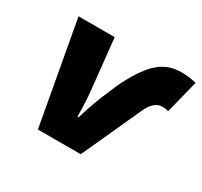

<svg xmlns="http://www.w3.org/2000/svg" viewBox="-122 -732 946 897"><g transform="rotate(30 351.0 -283.5)"><path d="M73 -553H268L293 -314Q303 -237 303 -144H309Q341 -250 371 -314L389 -358Q441 -468 493.5 -517.5Q546 -567 619 -567Q666 -567 702 -557L657 -378Q645 -383 624 -383Q578 -383 549 -318L404 0H173Z"/></g></svg>

Font: Nebula Sans Black
Style: Regular
Weight: 900
Italic angle: -9°
Designer: Paul D. Hunt for Adobe (as Source Sans)
Foundry: Nebula Entertainment & Broadcasting LLC
Version: Version 1.010